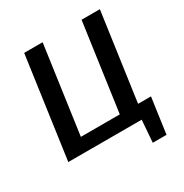

<svg xmlns="http://www.w3.org/2000/svg" viewBox="-190 -837 1087 1136"><g transform="rotate(-30 353.0 -269.5)"><path d="M260 -690 163 0H37L134 -690ZM655 -92 642 0H155L168 -92ZM651 -690 554 0H429L526 -690ZM539 -7 642 0 621 151H527Z"/></g></svg>

Font: Exo 2 SemiBold
Style: Italic
Weight: 600
Italic angle: -8°
Designer: Natanael Gama
Foundry: Natanael Gama
Version: Version 2.010